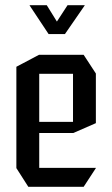

<svg xmlns="http://www.w3.org/2000/svg" viewBox="-20 -719 433 739"><path d="M89 0 43 -72V-462L130 -508H302L349 -436V-245L262 -207H131V-73H349V-72L302 0ZM131 -435V-250H261V-435ZM167 -588 94 -698V-699H160L199 -636L240 -699H306V-698L230 -588Z"/></svg>

Font: Foldit Thin
Style: Regular
Weight: 400
Version: Version 1.003